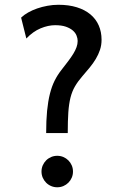

<svg xmlns="http://www.w3.org/2000/svg" viewBox="-20 -772 553 804"><path d="M153.8 -53.7Q153.8 -67.4 158.9 -79.3Q164.1 -91.3 173.1 -100.3Q182.1 -109.4 194.1 -114.5Q206.1 -119.6 219.7 -119.6Q233.4 -119.6 245.4 -114.5Q257.3 -109.4 266.4 -100.3Q275.4 -91.3 280.5 -79.3Q285.6 -67.4 285.6 -53.7Q285.6 -40 280.5 -28.1Q275.4 -16.1 266.4 -7.1Q257.3 2 245.4 7.1Q233.4 12.2 219.7 12.2Q206.1 12.2 194.1 7.1Q182.1 2 173.1 -7.1Q164.1 -16.1 158.9 -28.1Q153.8 -40 153.8 -53.7ZM224.6 -752Q268.1 -752 301.8 -741.5Q335.4 -731 358.4 -711.9Q381.3 -692.9 393.3 -665.8Q405.3 -638.7 405.3 -605.5Q405.3 -583 398.7 -563.2Q392.1 -543.5 381.1 -525.1Q370.1 -506.8 355.5 -489Q340.8 -471.2 324.7 -452.6Q305.7 -430.7 293.7 -409.9Q281.7 -389.2 275.1 -363Q268.6 -336.9 266.1 -301.5Q263.7 -266.1 263.7 -214.8H173.3Q173.3 -268.1 177.2 -308.1Q181.2 -348.1 189 -379.2Q196.8 -410.2 208.7 -434.1Q220.7 -458 236.8 -478.5Q252.9 -499 265.6 -515.9Q278.3 -532.7 287.1 -547.1Q295.9 -561.5 300.5 -574.5Q305.2 -587.4 305.2 -600.6Q305.2 -611.3 300.5 -623Q295.9 -634.8 284.9 -644.3Q273.9 -653.8 255.9 -660.2Q237.8 -666.5 210.9 -666.5Q181.6 -666.5 149.9 -653.3Q118.2 -640.1 90.3 -610.8L68.4 -698.2Q80.6 -710 97.9 -719.7Q115.2 -729.5 135.7 -736.6Q156.2 -743.7 179 -747.8Q201.7 -752 224.6 -752Z"/></svg>

Font: Andika CyrE
Style: Regular
Weight: 400
Designer: Victor Gaultney, Annie Olsen, Julie Remington, Don Collingsworth, Eric Hays, Becca Hirsbrunner
Foundry: SIL International
Version: Version 5.000